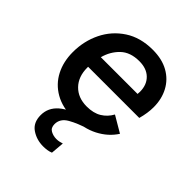

<svg xmlns="http://www.w3.org/2000/svg" viewBox="-204 -623 950 950"><g transform="rotate(45 270.5 -148.0)"><path d="M266 9Q193 9 141.5 -20.5Q90 -50 63 -102Q36 -154 36 -221Q36 -298 68 -363.5Q100 -429 161 -469Q222 -509 308 -509Q373 -509 418.5 -483.5Q464 -458 488 -413Q512 -368 512 -311Q512 -270 499 -223H141Q141 -220 141 -217Q141 -154 177.5 -116.5Q214 -79 275 -79Q322 -79 353 -98Q384 -117 402 -150L487 -100Q455 -50 398 -20.5Q341 9 266 9ZM301 -422Q238 -422 202 -387.5Q166 -353 152 -301H409Q410 -309 410 -317Q410 -365 381 -393.5Q352 -422 301 -422ZM262 213Q216 213 180 188.5Q144 164 144 112Q144 60 185 24.5Q226 -11 316 -35L360 -6Q303 11 263.5 33.5Q224 56 224 95Q224 121 242.5 131Q261 141 282 141Q294 141 302.5 139Q311 137 321 134L315 204Q303 209 289.5 211Q276 213 262 213Z"/></g></svg>

Font: Prodigy Sans Medium
Style: Italic
Weight: 500
Italic angle: -13°
Designer: Wei Huang
Foundry: Wei Huang
Version: Version 1.003; ttfautohint (v1.8.3)